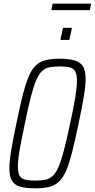

<svg xmlns="http://www.w3.org/2000/svg" viewBox="-20 -1015 515 1043"><path d="M174 8Q122 8 91 -0.5Q60 -9 45.5 -32.5Q31 -56 31 -100Q31 -140 41 -199.5Q51 -259 69 -344Q87 -434 103 -496.5Q119 -559 135.5 -598.5Q152 -638 174 -659Q196 -680 227 -688Q258 -696 301 -696Q353 -696 384.5 -687Q416 -678 430.5 -655Q445 -632 445 -587Q445 -548 435 -488.5Q425 -429 407 -344Q388 -254 372.5 -191.5Q357 -129 340 -89.5Q323 -50 301 -29Q279 -8 248 0Q217 8 174 8ZM172 -34Q203 -34 225.5 -38.5Q248 -43 265.5 -58.5Q283 -74 297.5 -107Q312 -140 327 -197.5Q342 -255 361 -344Q380 -431 389 -487.5Q398 -544 398 -577Q398 -613 387.5 -629Q377 -645 356.5 -649.5Q336 -654 303 -654Q271 -654 248.5 -649.5Q226 -645 209 -629.5Q192 -614 177.5 -581Q163 -548 148 -490.5Q133 -433 115 -344Q103 -286 94 -241Q85 -196 81 -164Q77 -132 77 -110Q77 -74 87.5 -58.5Q98 -43 119 -38.5Q140 -34 172 -34ZM308 -798 322 -864H371L357 -798ZM259 -960 266 -995H475L468 -960Z"/></svg>

Font: Saira Condensed ExtraLight
Style: Italic
Weight: 250
Width: 3
Italic angle: -12°
Designer: Hector Gatti with collaboration of the Omnibus-Type team
Foundry: Omnibus-Type
Version: Version 1.101